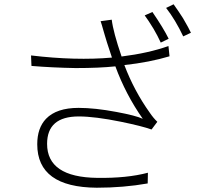

<svg xmlns="http://www.w3.org/2000/svg" viewBox="-20 -855 922 897"><path d="M432 22Q154 20 154 -181Q154 -257 195 -300Q244 -351 347 -351Q423 -351 524 -332Q615 -315 647 -300Q567 -414 519 -545Q444 -537 333 -537Q223 -539 127 -547L125 -596Q334 -571 503 -586Q494 -613 480 -656Q473 -680 470 -689Q468 -696 463 -713Q455 -742 450 -756L502 -763Q509 -705 548 -591Q675 -607 767 -640L772 -592Q679 -564 561 -551Q607 -430 680 -328Q697 -303 715 -286L688 -250Q643 -266 546 -286Q423 -311 348 -311Q200 -311 200 -183Q200 -27 434 -24Q573 -22 671 -48L670 2Q557 22 432 22ZM731 -656Q717 -687 697 -721Q672 -762 656 -783L692 -799Q744 -723 768 -674ZM836 -685Q799 -763 756 -818L791 -835Q816 -800 835 -770Q863 -722 872 -702Z"/></svg>

Font: GenSekiGothic TW L
Style: Regular
Weight: 300
Version: Version 1.501;PS 1;hotconv 16.6.51;makeotf.lib2.5.65220